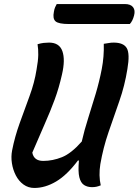

<svg xmlns="http://www.w3.org/2000/svg" viewBox="-20 -918 687 951"><path d="M150 13Q120 13 96.5 -4Q73 -21 58.5 -49Q44 -77 39 -109.5Q34 -142 40 -173Q53 -240 77.5 -308Q102 -376 126.5 -442.5Q151 -509 161 -573Q169 -617 169.5 -646Q170 -675 166 -699Q183 -704 196.5 -705.5Q210 -707 223 -707Q274 -707 289 -664.5Q304 -622 287 -549Q272 -482 250.5 -424Q229 -366 201.5 -304Q174 -242 140 -162Q148 -121 194 -121Q241 -121 287 -139.5Q333 -158 385 -217Q398 -274 417 -333.5Q436 -393 454 -453.5Q472 -514 484 -576Q496 -638 494 -701Q509 -703 519.5 -705Q530 -707 543 -707Q592 -707 608 -679.5Q624 -652 611 -576Q598 -494 571 -417Q544 -340 517.5 -263Q491 -186 477 -105Q468 -48 479 0Q467 5 457 7Q447 9 436 9Q413 9 396.5 -1.5Q380 -12 373 -40Q366 -68 371 -123H366Q312 -51 258 -19Q204 13 150 13ZM261 -898H598Q627 -898 639 -882.5Q651 -867 644 -841Q637 -814 623 -799H322Q270 -799 255 -812.5Q240 -826 247 -860Q249 -873 253 -882Q257 -891 261 -898Z"/></svg>

Font: Recursive Mn Csl St SmB
Style: Italic
Weight: 600
Italic angle: -15°
Monospace: yes
Version: Version 1.079;hotconv 1.0.112;makeotfexe 2.5.65598; ttfautoh